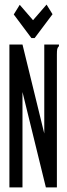

<svg xmlns="http://www.w3.org/2000/svg" viewBox="-20 -817 290 837"><path d="M21 -623H78L173 -235V-623H237V-616Q231 -610 229.5 -603Q228 -596 228 -579V0H180L78 -416V0H21ZM183 -797 209 -755 131 -651H117L40 -754L66 -796L124 -729Z"/></svg>

Font: Inconsolata UltraCondensed SemiBold
Style: Regular
Weight: 600
Width: 1
Monospace: yes
Designer: Raph Levien, Cyreal, Brenton Simpson
Foundry: Raph Levien, Cyreal, Google
Version: Version 3.001; ttfautohint (v1.8.2.53-6de2)